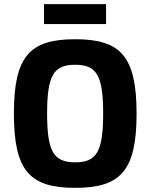

<svg xmlns="http://www.w3.org/2000/svg" viewBox="-20 -892 724 925"><path d="M491 -776V-872H192V-776ZM342 -703C124 -703 47 -622 47 -345C47 -68 124 13 342 13C560 13 638 -68 638 -345C638 -622 560 -703 342 -703ZM342 -580C446 -580 477 -528 477 -345C477 -162 446 -110 342 -110C238 -110 207 -162 207 -345C207 -528 238 -580 342 -580Z"/></svg>

Font: SnT
Style: Bold
Weight: 700
Designer: Natanael Gama
Version: Version 1.001;PS 001.001;hotconv 1.0.70;makeotf.lib2.5.58329